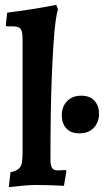

<svg xmlns="http://www.w3.org/2000/svg" viewBox="-20 -762 431 791"><path d="M16.2 8.8 23.3 -52.5Q46.9 -57.7 57.3 -67.1Q67.7 -76.4 70.3 -92.7Q73 -109 73 -134.1V-598.5Q73 -624.4 68.5 -636.3Q64 -648.3 50.2 -651.5Q36.3 -654.7 7.7 -653.1L3.8 -657.4L9.6 -709.8Q60.1 -716.2 110.7 -724.1Q161.2 -732 211.7 -742L219.1 -723.1Q213.7 -709.4 208.8 -672.5Q203.9 -635.5 200.2 -578.7Q196.5 -521.8 193.5 -448.4Q190.5 -375.1 189.2 -288.2Q187.9 -201.3 187.9 -105.2Q187.9 -80.6 194.6 -70.3Q201.2 -60 217.5 -60L251.2 -61.6L253.6 -56.2L243.4 3.5Q217 2 184.8 1Q152.7 0 129.5 0Q108.8 0 78 2.6Q47.1 5.2 16.2 8.8ZM307.7 -212.7Q271.6 -212.7 253.1 -233.3Q234.6 -254 234.6 -286.8Q234.6 -322.7 256.3 -345.3Q278.1 -367.8 314.7 -367.8Q349.9 -367.8 368.9 -347.2Q387.9 -326.6 387.9 -293.6Q387.9 -258.3 366.4 -235.5Q344.9 -212.7 307.7 -212.7Z"/></svg>

Font: Alegreya
Style: Regular
Weight: 400
Designer: Juan Pablo del Peral
Foundry: Huerta Tipografica
Version: Version 2.009